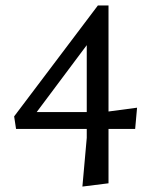

<svg xmlns="http://www.w3.org/2000/svg" viewBox="-20 -567 556 706"><path d="M39 -93 32 -139 340 -547H379V-157L484 -171L477 -93H379V107L283 119L299 -60V-93ZM115 -155H299V-401Z"/></svg>

Font: Galdeano
Style: Regular
Weight: 400
Designer: Dario Manuel Muhafara
Foundry: Dario Manuel Muhafara
Version: Version 1.001